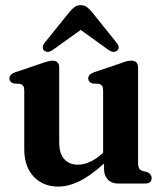

<svg xmlns="http://www.w3.org/2000/svg" viewBox="-20 -696 618 728"><path d="M72 -130.5V-352Q72 -365 68.2 -370.2Q64.5 -375.5 56.5 -378L31.5 -379.5Q15.5 -385 15.5 -398.5Q15.5 -413.5 37.5 -422L135.5 -455Q165.5 -466 179 -466Q204.5 -466 204.5 -439.5V-156Q204.5 -113.5 223.8 -92.5Q243 -71.5 275.5 -71.5Q296.5 -71.5 320 -81.8Q343.5 -92 368 -114L371 -117V-352Q371 -365 367.2 -370.2Q363.5 -375.5 355.5 -378L330.5 -379.5Q314.5 -385 314.5 -398.5Q314.5 -413.5 336.5 -422L434.5 -455Q450 -461 459.5 -463.5Q469 -466 478 -466Q503.5 -466 503.5 -439.5V-81Q503.5 -65 507.5 -58Q511.5 -51 520 -48L538.5 -43.5Q555 -35.5 555 -21Q555 0 530 0H427.5Q403.5 0 389 -15Q374.5 -30 374.5 -55.5V-76Q322.5 -29 280.8 -8.8Q239 11.5 201 11.5Q143.5 11.5 107.8 -26.2Q72 -64 72 -130.5ZM424.5 -504.5Q411 -493 391 -507L286 -582.5L180.5 -507Q161 -493 147 -504.5Q142.5 -508.5 142.2 -516.5Q142 -524.5 149.5 -534L243 -650Q253 -662.5 262.8 -669.5Q272.5 -676.5 286 -676.5Q299.5 -676.5 309 -669.5Q318.5 -662.5 329 -650L422 -534Q430 -524.5 429.8 -516.5Q429.5 -508.5 424.5 -504.5Z"/></svg>

Font: Fraunces 72pt Soft SemiBold
Style: Regular
Weight: 600
Version: Version 1.000;[b76b70a41]